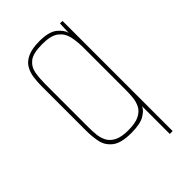

<svg xmlns="http://www.w3.org/2000/svg" viewBox="-194 -570 753 753"><g transform="rotate(-45 183.0 -193.5)"><path d="M282 116V-38Q276 -22 252 -7.5Q228 7 178 7Q122 7 96.5 -13Q71 -33 65 -63Q59 -93 59 -124V-372Q59 -395 62 -418Q65 -441 76 -460.5Q87 -480 111.5 -491.5Q136 -503 178 -503Q230 -503 253.5 -484Q277 -465 282 -445L284 -495H298V116ZM178 -9Q217 -9 238.5 -20Q260 -31 269 -48.5Q278 -66 280 -86.5Q282 -107 282 -127V-363Q282 -396 276 -424Q270 -452 248 -469.5Q226 -487 178 -487Q126 -487 105 -470Q84 -453 79.5 -426Q75 -399 75 -369V-127Q75 -107 77 -86.5Q79 -66 88 -48.5Q97 -31 118 -20Q139 -9 178 -9Z"/></g></svg>

Font: Alumni Sans Pinstripe
Style: Regular
Weight: 400
Designer: Robert E. Leuschke
Foundry: Robert E. Leuschke
Version: Version 1.010; ttfautohint (v1.8.4.7-5d5b)